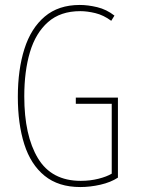

<svg xmlns="http://www.w3.org/2000/svg" viewBox="-20 -745 570 775"><path d="M304 10Q216 10 160 -35.5Q104 -81 78 -163Q52 -245 52 -354Q52 -464 78.5 -547.5Q105 -631 160.5 -678Q216 -725 302 -725Q335 -725 372.5 -716Q410 -707 442 -682L429 -661Q398 -684 365 -692Q332 -700 304 -700Q224 -700 174 -656Q124 -612 101 -535Q78 -458 78 -356Q78 -198 133 -106.5Q188 -15 306 -15Q344 -15 377.5 -23.5Q411 -32 431 -44V-326H286V-351H456V-28Q427 -9 385.5 0.5Q344 10 304 10Z"/></svg>

Font: Noto Sans Mono Condensed Thin
Style: Regular
Weight: 100
Width: 3
Designer: Monotype Design Team
Foundry: Monotype Imaging Inc.
Version: Version 2.014; ttfautohint (v1.8.4.7-5d5b)